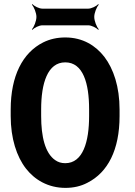

<svg xmlns="http://www.w3.org/2000/svg" viewBox="-20 -903 654 933"><path d="M561 -339V-371C561 -481 532 -568 487 -627C445 -681 383 -721 297 -721C258 -721 222 -713 190 -697C90 -647 32 -534 32 -371V-339C32 -230 61 -142 106 -84C148 -30 213 10 298 10C337 10 373 2 405 -15C504 -65 561 -175 561 -339ZM297 -110C278 -110 262 -115 248 -125C199 -159 180 -239 180 -339V-372C180 -498 211 -600 297 -600C384 -600 413 -498 413 -372V-339C413 -214 383 -110 297 -110ZM438 -821C438 -840 450 -870 460 -880L457 -883C449 -873 424 -861 409 -861H186C170 -861 146 -873 138 -883L135 -880C145 -870 157 -840 157 -821C157 -801 145 -771 135 -761L138 -758C146 -768 170 -780 186 -780H409C424 -780 449 -768 457 -758L460 -761C450 -771 438 -801 438 -821Z"/></svg>

Font: Asimov
Style: EdgeExtreme
Weight: 500
Designer: Google
Version: Version 2.000980: 2014